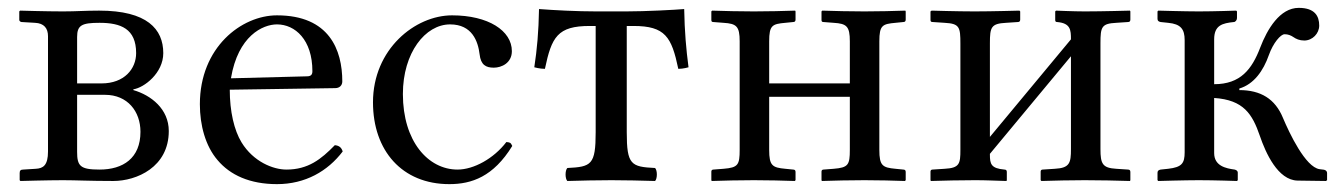

<svg xmlns="http://www.w3.org/2000/svg" viewBox="-20 -458 3407 488"><path d="M32 2C32 2 102 0 140 0C175 0 205 2 268 2C327 2 409 -33 409 -125C409 -181 364 -216 319 -229V-231C346 -235 395 -272 395 -323C395 -384 354 -431 232 -431C194 -431 176 -429 140 -429C97 -429 31 -431 31 -431L29 -429V-407C29 -405 32 -402 35 -402L69 -400C92 -399 102 -386 102 -366V-73C102 -38 90 -30 71 -29L39 -27C32 -27 30 -24 30 -18V0ZM176 -217H247C304 -217 337 -175 337 -123C337 -56 293 -27 233 -27C184 -27 176 -36 176 -72ZM176 -246V-364C176 -394 188 -400 233 -400C287 -400 326 -385 326 -323C326 -283 296 -246 238 -246Z M831 -89C796 -53 763 -27 708 -27C674 -27 624 -47 594 -96C575 -127 564 -175 564 -230L832 -234C843 -234 850 -241 850 -251C850 -331 817 -419 684 -419C594 -419 488 -338 488 -193C488 -140 502 -87 533 -51C565 -13 615 10 684 10C756 10 813 -23 851 -73C848 -83 842 -88 831 -89ZM567 -259C585 -367 648 -396 684 -396C730 -396 774 -357 774 -277C774 -268 770 -264 760 -264Z M1282 -87C1278 -96 1276 -96 1267 -97C1235 -55 1184 -27 1143 -27C1068 -27 1004 -99 1004 -219C1004 -324 1061 -396 1124 -396C1180 -396 1195 -353 1199 -320C1202 -293 1215 -286 1235 -286C1255 -286 1281 -298 1281 -328C1281 -380 1221 -419 1129 -419C1035 -419 928 -333 928 -198C928 -75 1002 10 1122 10C1179 10 1234 -9 1282 -87Z M1494 -122C1494 -39 1483 -34 1422 -31C1416 -25 1416 -4 1422 2C1464 1 1490 0 1534 0C1577 0 1602 1 1645 2C1651 -4 1651 -25 1645 -31C1584 -34 1573 -39 1573 -122V-392H1590C1671 -392 1687 -364 1704 -283C1717 -283 1730 -287 1730 -287C1724 -333 1720 -377 1719 -435C1696 -433 1621 -429 1571 -429H1496C1446 -429 1390 -432 1350 -435C1349 -377 1345 -333 1338 -287C1338 -287 1352 -283 1365 -283C1382 -364 1397 -392 1479 -392H1494Z M2140 -77C2140 -39 2136 -32 2099 -29L2073 -27C2070 -27 2068 -25 2068 -22V0L2069 2C2099 1 2141 0 2177 0C2214 0 2250 1 2280 2L2282 0V-21C2282 -25 2280 -27 2276 -27L2256 -29C2223 -32 2215 -37 2215 -77V-353C2215 -394 2223 -397 2256 -400L2276 -402C2280 -402 2282 -404 2282 -408V-429L2281 -431C2251 -430 2214 -429 2177 -429C2141 -429 2100 -430 2070 -431L2068 -429V-407C2068 -403 2070 -402 2073 -402L2099 -400C2132 -398 2140 -391 2140 -353V-246H1935V-353C1935 -394 1943 -397 1976 -400L1996 -402C2000 -402 2002 -404 2002 -408V-429L2001 -431C1971 -430 1933 -429 1896 -429C1860 -429 1820 -430 1790 -431L1788 -429V-407C1788 -403 1790 -402 1793 -402L1819 -400C1852 -398 1860 -391 1860 -353V-77C1860 -39 1856 -32 1819 -29L1793 -27C1790 -27 1788 -25 1788 -22V0L1789 2C1819 1 1860 0 1896 0C1933 0 1970 1 2000 2L2002 0V-21C2002 -25 2000 -27 1996 -27L1976 -29C1943 -32 1935 -37 1935 -77V-212H2140Z M2457 -429C2414 -429 2348 -431 2348 -431L2345 -429V-407C2345 -403 2347 -402 2351 -402L2381 -400C2419 -398 2421 -389 2421 -347V-77C2421 -42 2419 -31 2381 -29L2350 -27C2347 -27 2345 -25 2345 -22V0L2346 2C2386 1 2414 0 2457 0C2489 0 2498 1 2538 2L2539 0V-21C2539 -25 2537 -27 2533 -27C2499 -30 2496 -41 2496 -65V-67L2702 -315V-79C2702 -44 2699 -31 2661 -29L2630 -27C2627 -27 2625 -25 2625 -22V0L2627 2C2667 1 2694 0 2737 0C2782 0 2812 1 2852 2L2853 0V-21C2853 -25 2851 -27 2847 -27L2817 -29C2782 -31 2777 -42 2777 -79V-348C2777 -390 2780 -398 2817 -400L2847 -402C2851 -402 2853 -404 2853 -408V-429L2852 -431C2852 -431 2782 -429 2737 -429C2709 -429 2664 -431 2664 -431L2662 -429V-407C2662 -403 2664 -402 2667 -402C2701 -399 2702 -382 2702 -358L2496 -110V-348C2496 -389 2499 -398 2537 -400L2567 -402C2571 -402 2573 -404 2573 -408V-429L2571 -431C2571 -431 2501 -429 2457 -429Z M2922 0 2924 2C2924 2 2992 0 3027 0C3066 0 3124 2 3124 2L3126 0V-19C3126 -24 3122 -26 3118 -27C3096 -30 3066 -36 3066 -69V-209C3141 -204 3163 -168 3182 -113C3197 -69 3228 0 3278 1L3350 2L3353 0V-18C3353 -25 3346 -27 3342 -27L3334 -28C3298 -33 3257 -120 3241 -158C3221 -207 3184 -229 3130 -229V-233C3167 -244 3191 -278 3205 -318C3216 -349 3235 -371 3245 -371C3254 -371 3261 -368 3267 -364C3274 -359 3283 -355 3295 -355C3316 -355 3333 -373 3333 -393C3333 -417 3322 -438 3281 -438C3233 -438 3201 -384 3183 -337C3162 -282 3133 -244 3066 -244V-358C3066 -394 3087 -399 3116 -402C3120 -402 3124 -407 3124 -412V-429L3122 -431C3122 -431 3066 -429 3027 -429C2992 -429 2924 -431 2924 -431L2922 -429V-410C2922 -405 2925 -403 2930 -402L2949 -400C2981 -397 2991 -384 2991 -356V-71C2991 -43 2984 -33 2949 -29L2930 -27C2925 -26 2922 -24 2922 -19Z"/></svg>

Font: Libertinus Serif Display
Style: Regular
Weight: 400
Designer: Philipp H. Poll, Khaled Hosny
Foundry: Caleb Maclennan
Version: Version 7.050;RELEASE